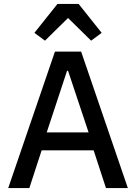

<svg xmlns="http://www.w3.org/2000/svg" viewBox="-20 -962 696 982"><path d="M210 -754 156 -794 274 -942H382L500 -794L446 -754L328 -870ZM22 0 261 -698H395L634 0H522L459 -193H193L130 0ZM219 -285H433L328 -600H323Z"/></svg>

Font: Anuphan Medium
Style: Regular
Weight: 500
Designer: Mike Abbink, Paul van der Laan, Pieter van Rosmalen, Mint Tantisuwanna
Foundry: Bold Monday; Cadson Demak
Version: Version 3.002;hotconv 1.0.109;makeotfexe 2.5.65596